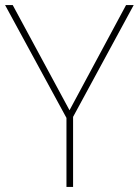

<svg xmlns="http://www.w3.org/2000/svg" viewBox="-20 -734 545 754"><path d="M475 -714H505L267 -275V0H241V-271L0 -714H30L253 -301Z"/></svg>

Font: Noto Sans UI Thin
Style: Regular
Weight: 250
Designer: Monotype Design Team
Foundry: Monotype Imaging Inc.
Version: Version 1.001